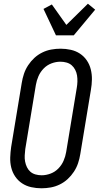

<svg xmlns="http://www.w3.org/2000/svg" viewBox="-20 -1005 540 1033"><path d="M203 8Q175 8 148 2Q121 -4 99 -18.5Q77 -33 62 -55Q47 -77 40.5 -103.5Q34 -130 35 -158Q36 -186 40 -214L97 -559Q101 -584 109 -608Q117 -632 131.5 -654Q146 -676 165 -693.5Q184 -711 207.5 -722.5Q231 -734 256 -738.5Q281 -743 306 -743Q334 -743 361 -737Q388 -731 410 -716.5Q432 -702 447 -680Q462 -658 468.5 -631.5Q475 -605 474.5 -577Q474 -549 469 -521L412 -176Q408 -151 400 -127Q392 -103 377.5 -81Q363 -59 344 -41.5Q325 -24 301.5 -12.5Q278 -1 253 3.5Q228 8 203 8ZM204 -62Q228 -62 252 -71Q276 -80 294 -98.5Q312 -117 322 -140Q332 -163 336 -187L393 -532Q396 -549 396.5 -566Q397 -583 394.5 -599Q392 -615 384.5 -629.5Q377 -644 365.5 -654Q354 -664 338 -668.5Q322 -673 305 -673Q281 -673 257 -664Q233 -655 215 -636.5Q197 -618 187 -595Q177 -572 173 -548L116 -203Q114 -186 113 -169Q112 -152 115 -136Q118 -120 125 -105.5Q132 -91 143.5 -81Q155 -71 171 -66.5Q187 -62 204 -62ZM281 -815 214 -957 259 -981 337 -871 453 -985 492 -953 377 -815Z"/></svg>

Font: Iosevka Curly Slab
Style: Italic
Weight: 400
Italic angle: -9°
Monospace: yes
Designer: Belleve Invis
Foundry: Belleve Invis
Version: Version 22.1.2; ttfautohint (v1.8.4)